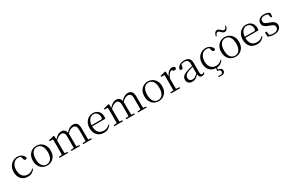

<svg xmlns="http://www.w3.org/2000/svg" viewBox="213 -2549 6882 4572"><g transform="rotate(-30 3654.5 -263.0)"><path d="M294 14Q222 14 167 -17.5Q112 -49 81 -108.5Q50 -168 50 -250Q50 -338 86.5 -400Q123 -462 181 -494Q239 -526 306 -526Q349 -526 386 -510.5Q423 -495 450 -466.5Q477 -438 488 -399Q480 -366 449 -366Q430 -366 419 -376Q408 -386 403 -408L377 -495L423 -456Q392 -478 364.5 -486.5Q337 -495 308 -495Q256 -495 214.5 -466Q173 -437 149 -384Q125 -331 125 -258Q125 -151 178.5 -91.5Q232 -32 316 -32Q361 -32 400.5 -49.5Q440 -67 474 -104L490 -91Q457 -42 410.5 -14Q364 14 294 14Z M825 14Q762 14 706 -15.5Q650 -45 615.5 -105Q581 -165 581 -255Q581 -345 616.5 -405.5Q652 -466 708 -496Q764 -526 825 -526Q888 -526 944 -496Q1000 -466 1035.5 -405.5Q1071 -345 1071 -255Q1071 -165 1035.5 -105Q1000 -45 944.5 -15.5Q889 14 825 14ZM825 -16Q903 -16 948 -77.5Q993 -139 993 -254Q993 -369 948 -432Q903 -495 825 -495Q748 -495 703 -432Q658 -369 658 -254Q658 -139 703 -77.5Q748 -16 825 -16Z M1164 0V-27L1273 -38H1299L1402 -27V0ZM1249 0Q1250 -24 1250.5 -65Q1251 -106 1251.5 -150Q1252 -194 1252 -227V-286Q1252 -337 1251.5 -378Q1251 -419 1249 -456L1159 -461V-486L1303 -523L1316 -515L1322 -401V-398V-227Q1322 -194 1322.5 -150Q1323 -106 1323.5 -65Q1324 -24 1325 0ZM1491 0V-27L1599 -38H1625L1728 -27V0ZM1575 0Q1576 -24 1576.5 -64.5Q1577 -105 1577.5 -149Q1578 -193 1578 -227V-338Q1578 -413 1553.5 -444Q1529 -475 1489 -475Q1451 -475 1407 -452Q1363 -429 1309 -369L1299 -402H1309Q1358 -463 1409 -494.5Q1460 -526 1513 -526Q1577 -526 1612 -483Q1647 -440 1647 -338V-227Q1647 -193 1647.5 -149Q1648 -105 1648.5 -64.5Q1649 -24 1650 0ZM1816 0V-27L1924 -38H1950L2054 -27V0ZM1900 0Q1902 -24 1902.5 -64.5Q1903 -105 1903.5 -149Q1904 -193 1904 -227V-338Q1904 -415 1878.5 -445Q1853 -475 1809 -475Q1772 -475 1728.5 -454Q1685 -433 1633 -375L1622 -408H1631Q1680 -469 1730.5 -497.5Q1781 -526 1834 -526Q1901 -526 1937 -483.5Q1973 -441 1973 -340V-227Q1973 -193 1973.5 -149Q1974 -105 1974.5 -64.5Q1975 -24 1976 0Z M2388 14Q2316 14 2259 -15.5Q2202 -45 2170 -105Q2138 -165 2138 -254Q2138 -337 2171.5 -398Q2205 -459 2260 -492.5Q2315 -526 2380 -526Q2443 -526 2488.5 -499Q2534 -472 2558 -426Q2582 -380 2582 -321Q2582 -285 2576 -261H2172V-292H2471Q2496 -292 2504.5 -305Q2513 -318 2513 -346Q2513 -410 2478 -452.5Q2443 -495 2378 -495Q2332 -495 2294.5 -467Q2257 -439 2235 -387.5Q2213 -336 2213 -266Q2213 -185 2237.5 -133Q2262 -81 2305.5 -56.5Q2349 -32 2406 -32Q2459 -32 2499 -50.5Q2539 -69 2570 -105L2585 -91Q2552 -42 2503.5 -14Q2455 14 2388 14Z M2672 0V-27L2781 -38H2807L2910 -27V0ZM2757 0Q2758 -24 2758.5 -65Q2759 -106 2759.5 -150Q2760 -194 2760 -227V-286Q2760 -337 2759.5 -378Q2759 -419 2757 -456L2667 -461V-486L2811 -523L2824 -515L2830 -401V-398V-227Q2830 -194 2830.5 -150Q2831 -106 2831.5 -65Q2832 -24 2833 0ZM2999 0V-27L3107 -38H3133L3236 -27V0ZM3083 0Q3084 -24 3084.5 -64.5Q3085 -105 3085.5 -149Q3086 -193 3086 -227V-338Q3086 -413 3061.5 -444Q3037 -475 2997 -475Q2959 -475 2915 -452Q2871 -429 2817 -369L2807 -402H2817Q2866 -463 2917 -494.5Q2968 -526 3021 -526Q3085 -526 3120 -483Q3155 -440 3155 -338V-227Q3155 -193 3155.5 -149Q3156 -105 3156.5 -64.5Q3157 -24 3158 0ZM3324 0V-27L3432 -38H3458L3562 -27V0ZM3408 0Q3410 -24 3410.5 -64.5Q3411 -105 3411.5 -149Q3412 -193 3412 -227V-338Q3412 -415 3386.5 -445Q3361 -475 3317 -475Q3280 -475 3236.5 -454Q3193 -433 3141 -375L3130 -408H3139Q3188 -469 3238.5 -497.5Q3289 -526 3342 -526Q3409 -526 3445 -483.5Q3481 -441 3481 -340V-227Q3481 -193 3481.5 -149Q3482 -105 3482.5 -64.5Q3483 -24 3484 0Z M3890 14Q3827 14 3771 -15.5Q3715 -45 3680.5 -105Q3646 -165 3646 -255Q3646 -345 3681.5 -405.5Q3717 -466 3773 -496Q3829 -526 3890 -526Q3953 -526 4009 -496Q4065 -466 4100.5 -405.5Q4136 -345 4136 -255Q4136 -165 4100.5 -105Q4065 -45 4009.5 -15.5Q3954 14 3890 14ZM3890 -16Q3968 -16 4013 -77.5Q4058 -139 4058 -254Q4058 -369 4013 -432Q3968 -495 3890 -495Q3813 -495 3768 -432Q3723 -369 3723 -254Q3723 -139 3768 -77.5Q3813 -16 3890 -16Z M4229 0V-27L4339 -39H4371L4484 -27V0ZM4314 0Q4315 -24 4315.5 -65Q4316 -106 4316.5 -150Q4317 -194 4317 -227V-285Q4317 -337 4316.5 -378Q4316 -419 4314 -456L4224 -461V-486L4368 -523L4381 -515L4387 -375V-374V-227Q4387 -194 4387.5 -150Q4388 -106 4388.5 -65Q4389 -24 4390 0ZM4387 -318 4367 -369H4383Q4399 -416 4426 -451.5Q4453 -487 4486.5 -506.5Q4520 -526 4555 -526Q4583 -526 4604.5 -515.5Q4626 -505 4633 -486Q4632 -461 4620.5 -447Q4609 -433 4584 -433Q4567 -433 4552.5 -441.5Q4538 -450 4521 -468L4498 -488H4546Q4491 -475 4452.5 -434.5Q4414 -394 4387 -318Z M4817 14Q4759 14 4719.5 -19Q4680 -52 4680 -114Q4680 -152 4697 -182Q4714 -212 4752.5 -236Q4791 -260 4855 -279Q4897 -292 4942.5 -303.5Q4988 -315 5028 -324V-300Q4988 -290 4946.5 -278Q4905 -266 4869 -253Q4804 -229 4777.5 -197.5Q4751 -166 4751 -126Q4751 -80 4777.5 -56Q4804 -32 4847 -32Q4870 -32 4893 -41Q4916 -50 4945 -73Q4974 -96 5013 -134L5020 -88H4999Q4967 -54 4939.5 -31.5Q4912 -9 4883 2.5Q4854 14 4817 14ZM5082 13Q5038 13 5017 -17Q4996 -47 4993 -101V-105V-354Q4993 -411 4980.5 -441Q4968 -471 4942.5 -483Q4917 -495 4877 -495Q4848 -495 4818 -486.5Q4788 -478 4756 -459L4795 -486L4777 -407Q4774 -384 4762.5 -374.5Q4751 -365 4734 -365Q4701 -365 4694 -398Q4710 -458 4762 -492Q4814 -526 4894 -526Q4979 -526 5020.5 -485.5Q5062 -445 5062 -354V-111Q5062 -61 5073.5 -43.5Q5085 -26 5106 -26Q5119 -26 5129 -31.5Q5139 -37 5151 -49L5166 -33Q5151 -9 5129.5 2Q5108 13 5082 13Z M5472 14Q5400 14 5345 -17.5Q5290 -49 5259 -108.5Q5228 -168 5228 -250Q5228 -338 5264.5 -400Q5301 -462 5359 -494Q5417 -526 5484 -526Q5527 -526 5564 -510.5Q5601 -495 5628 -466.5Q5655 -438 5666 -399Q5658 -366 5627 -366Q5608 -366 5597 -376Q5586 -386 5581 -408L5555 -495L5601 -456Q5570 -478 5542.5 -486.5Q5515 -495 5486 -495Q5434 -495 5392.5 -466Q5351 -437 5327 -384Q5303 -331 5303 -258Q5303 -151 5356.5 -91.5Q5410 -32 5494 -32Q5539 -32 5578.5 -49.5Q5618 -67 5652 -104L5668 -91Q5635 -42 5588.5 -14Q5542 14 5472 14ZM5450 88 5464 -1H5491L5480 81L5467 64Q5523 65 5555.5 88Q5588 111 5588 149Q5588 186 5560 210.5Q5532 235 5477 235Q5455 235 5437 231.5Q5419 228 5405 223L5410 200Q5426 203 5440.5 205Q5455 207 5468 207Q5503 207 5519.5 191Q5536 175 5536 149Q5536 122 5516 106Q5496 90 5450 88Z M6003 14Q5940 14 5884 -15.5Q5828 -45 5793.5 -105Q5759 -165 5759 -255Q5759 -345 5794.5 -405.5Q5830 -466 5886 -496Q5942 -526 6003 -526Q6066 -526 6122 -496Q6178 -466 6213.5 -405.5Q6249 -345 6249 -255Q6249 -165 6213.5 -105Q6178 -45 6122.5 -15.5Q6067 14 6003 14ZM6003 -16Q6081 -16 6126 -77.5Q6171 -139 6171 -254Q6171 -369 6126 -432Q6081 -495 6003 -495Q5926 -495 5881 -432Q5836 -369 5836 -254Q5836 -139 5881 -77.5Q5926 -16 6003 -16ZM5835 -642Q5843 -694 5868 -727.5Q5893 -761 5933 -761Q5959 -761 5978.5 -748Q5998 -735 6013 -719Q6030 -700 6045.5 -688Q6061 -676 6083 -676Q6109 -676 6125.5 -696Q6142 -716 6152 -754L6173 -747Q6165 -694 6140 -661.5Q6115 -629 6075 -629Q6047 -629 6028.5 -641.5Q6010 -654 5995 -669Q5979 -686 5963.5 -700Q5948 -714 5925 -714Q5900 -714 5883 -693.5Q5866 -673 5856 -634Z M6600 14Q6528 14 6471 -15.5Q6414 -45 6382 -105Q6350 -165 6350 -254Q6350 -337 6383.5 -398Q6417 -459 6472 -492.5Q6527 -526 6592 -526Q6655 -526 6700.5 -499Q6746 -472 6770 -426Q6794 -380 6794 -321Q6794 -285 6788 -261H6384V-292H6683Q6708 -292 6716.5 -305Q6725 -318 6725 -346Q6725 -410 6690 -452.5Q6655 -495 6590 -495Q6544 -495 6506.5 -467Q6469 -439 6447 -387.5Q6425 -336 6425 -266Q6425 -185 6449.5 -133Q6474 -81 6517.5 -56.5Q6561 -32 6618 -32Q6671 -32 6711 -50.5Q6751 -69 6782 -105L6797 -91Q6764 -42 6715.5 -14Q6667 14 6600 14Z M7060 14Q7013 14 6975.5 4.5Q6938 -5 6897 -24L6896 -140H6937L6959 -17L6925 -19V-55Q6953 -37 6983.5 -27Q7014 -17 7059 -17Q7127 -17 7161 -44.5Q7195 -72 7195 -115Q7195 -152 7172 -175.5Q7149 -199 7087 -219L7036 -238Q6976 -260 6941 -293.5Q6906 -327 6906 -382Q6906 -443 6952.5 -484.5Q6999 -526 7087 -526Q7131 -526 7165.5 -515.5Q7200 -505 7237 -482L7233 -378H7196L7175 -490L7204 -486V-454Q7174 -475 7145.5 -484.5Q7117 -494 7086 -494Q7028 -494 6998.5 -468.5Q6969 -443 6969 -403Q6969 -365 6993.5 -342.5Q7018 -320 7072 -302L7121 -284Q7197 -257 7228.5 -222Q7260 -187 7260 -135Q7260 -95 7237.5 -60.5Q7215 -26 7171 -6Q7127 14 7060 14Z"/></g></svg>

Font: Noto Serif JP ExtraLight Light
Style: Regular
Weight: 300
Version: Version 2.003-H1;hotconv 1.1.1;makeotfexe 2.6.0